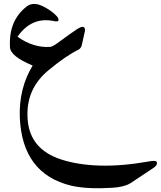

<svg xmlns="http://www.w3.org/2000/svg" viewBox="-20 -495 837 999"><path d="M296 334Q384 363 497.5 366.5Q611 370 749 346Q792 337 796 349Q800 366 775 381L659 458Q643 468 619.5 474Q596 480 565 482Q501 486 447.5 483.5Q394 481 350 471Q95 409 83 115Q78 -36 150 -154Q34 -202 32 -249Q24 -389 120 -462Q155 -489 212 -458Q253 -436 277 -409Q286 -398 284 -389Q283 -380 257 -386Q144 -408 71 -304Q154 -245 242 -251Q254 -253 278 -270Q316 -298 342 -316.5Q368 -335 382 -344Q425 -371 422 -334L405 -258Q401 -244 389 -237Q322 -204 233 -130Q111 -30 124 128Q136 281 296 334Z"/></svg>

Font: Amiri
Style: Bold Italic
Weight: 700
Italic angle: 10°
Designer: Khaled Hosny
Version: Version 0.113